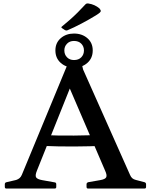

<svg xmlns="http://www.w3.org/2000/svg" viewBox="-20 -1096 879 1116"><path d="M17 0Q8 0 8 -10V-25Q8 -35 18 -37L74 -50Q86 -54 94 -61Q102 -68 107 -80L376 -730Q380 -739 390 -741L440 -751Q449 -754 451 -743L463 -692L736 -79Q741 -67 749 -60Q757 -53 770 -50L820 -37Q829 -34 829 -25V-9Q829 0 819 0H492Q483 0 483 -10V-25Q483 -34 493 -37L562 -49Q592 -54 597.5 -66Q603 -78 591 -104L358 -646L428 -687L195 -105Q183 -76 190 -65Q197 -54 225 -49L298 -36Q307 -35 307 -25V-9Q307 0 297 0ZM228 -311Q319 -307 410.5 -308Q502 -309 592 -313V-249Q502 -245 410.5 -244.5Q319 -244 228 -248ZM410 -703Q364 -703 333 -730.5Q302 -758 302 -803Q302 -847 333 -874Q364 -901 410 -901Q457 -901 488 -874Q519 -847 519 -803Q519 -758 488 -730.5Q457 -703 410 -703ZM410 -747Q437 -747 452.5 -763Q468 -779 468 -803Q468 -826 452.5 -842Q437 -858 410 -858Q385 -858 369.5 -842Q354 -826 354 -803Q354 -779 369.5 -763Q385 -747 410 -747ZM341 -932Q333 -937 340 -942Q361 -959 385 -980Q409 -1001 432.5 -1024.5Q456 -1048 476 -1070Q482 -1077 492 -1076Q513 -1073 529 -1065.5Q545 -1058 557 -1048Q564 -1040 565.5 -1034.5Q567 -1029 560.5 -1023Q554 -1017 538 -1007Q499 -983 453.5 -959Q408 -935 372 -920Q364 -917 356 -922Z"/></svg>

Font: Hahmlet Medium
Style: Regular
Weight: 500
Version: Version 1.002